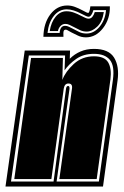

<svg xmlns="http://www.w3.org/2000/svg" viewBox="-48 -679 450 699"><path d="M-28 0 42 -495H207L206 -465Q223 -482 245 -491.5Q267 -501 294 -501Q348 -501 367.5 -469Q387 -437 380 -386L327 0ZM-8 -18H147L192 -353Q193 -366 200 -366Q206 -366 205 -355L158 -18H312L363 -388Q370 -439 352 -461Q334 -483 294 -483Q256 -483 229.5 -464.5Q203 -446 187 -423L189 -477H57ZM4 -27 65 -468H181L179 -388Q190 -418 220.5 -446Q251 -474 294 -474Q333 -474 346 -451.5Q359 -429 354 -390L304 -27H168L214 -356Q217 -375 201 -375Q187 -375 184 -356L139 -27ZM265 -543Q248 -543 234.5 -550Q221 -557 212 -561Q202 -566 198.5 -568.5Q195 -571 191 -571Q186 -571 184 -566.5Q182 -562 183 -545H110Q111 -595 135.5 -627Q160 -659 197 -659Q211 -659 224.5 -654Q238 -649 251 -642Q262 -636 266.5 -634Q271 -632 273 -632Q278 -632 281 -656H352Q353 -610 327 -576.5Q301 -543 265 -543ZM267 -557Q294 -557 314.5 -581.5Q335 -606 338 -642H292Q285 -618 274 -618Q269 -618 250 -628Q219 -645 195 -645Q167 -645 148 -621Q129 -597 125 -559H169Q171 -585 189 -585Q196 -585 203 -581.5Q210 -578 220 -573Q229 -568 240.5 -562.5Q252 -557 267 -557ZM268 -564Q255 -564 244 -569Q233 -574 224 -579Q214 -584 206 -588Q198 -592 190 -592Q180 -592 172.5 -584.5Q165 -577 163 -566H133Q138 -598 154.5 -618Q171 -638 194 -638Q208 -638 221.5 -633Q235 -628 246 -622Q254 -618 261.5 -614.5Q269 -611 274 -611Q283 -611 288.5 -618Q294 -625 297 -635H330Q325 -600 306 -582Q287 -564 268 -564Z"/></svg>

Font: Alumni Sans Collegiate One
Style: Italic
Weight: 400
Italic angle: -8°
Designer: Robert E. Leuschke
Foundry: Robert E. Leuschke
Version: Version 1.100